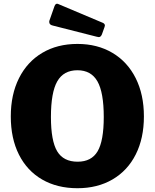

<svg xmlns="http://www.w3.org/2000/svg" viewBox="-20 -984 817 1014"><path d="M37 -369Q37 -485 80.5 -571.5Q124 -658 203.5 -705Q283 -752 389 -752Q494 -752 573.5 -705Q653 -658 696.5 -571.5Q740 -485 740 -369Q740 -254 697 -168.5Q654 -83 574.5 -36.5Q495 10 389 10Q282 10 202.5 -36Q123 -82 80 -167.5Q37 -253 37 -369ZM528 -366Q528 -496 494.5 -554.5Q461 -613 389 -613Q316 -613 282.5 -554.5Q249 -496 249 -366Q249 -240 282 -185Q315 -130 390 -130Q463 -130 495.5 -185Q528 -240 528 -366ZM287 -963 524 -863Q534 -858 534 -849L532 -841L518 -802Q512 -788 502 -788Q499 -788 491 -790L259 -849Q240 -853 240 -868Q240 -874 242 -878L268 -952Q271 -960 276 -963Q281 -966 287 -963Z"/></svg>

Font: Libre Franklin ExtraBold
Style: Regular
Weight: 800
Designer: Pablo Impallari, Rodrigo Fuenzalida
Foundry: Impallari Type
Version: Version 1.002; ttfautohint (v1.5)